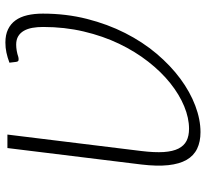

<svg xmlns="http://www.w3.org/2000/svg" viewBox="-46 -709 764 712"><g transform="rotate(-90 336.0 -353.0)"><path d="M459.5 -700Q479.5 -707.5 497.2 -711.2Q515 -715 534.5 -715Q563 -715 583.2 -705.2Q603.5 -695.5 616.5 -677.5Q629.5 -659.5 635.5 -633.8Q641.5 -608 641.5 -576Q641.5 -490 622 -413Q602.5 -336 569.5 -271Q536.5 -206 492.8 -154.2Q449 -102.5 400 -66.2Q351 -30 300 -10.8Q249 8.5 202 8.5Q166.5 8.5 140.5 -4Q114.5 -16.5 99.2 -43Q84 -69.5 79.5 -111Q75 -152.5 82 -211L143 -707.5H193L132 -211Q126 -161.5 128.2 -127.8Q130.5 -94 141 -73.2Q151.5 -52.5 169.8 -43.2Q188 -34 214.5 -34Q254.5 -34 298 -52Q341.5 -70 383.5 -103.5Q425.5 -137 463.2 -185.2Q501 -233.5 529.8 -293.5Q558.5 -353.5 575.2 -424.5Q592 -495.5 592 -575Q592 -596.5 588.8 -614.8Q585.5 -633 577.8 -646.5Q570 -660 557.5 -667.5Q545 -675 526.5 -675Q516 -675 504 -673Q492 -671 480.5 -667Q474.5 -665.5 469 -666.2Q463.5 -667 462.5 -675.5L459.5 -700Z"/></g></svg>

Font: Lato Light
Style: Italic
Weight: 300
Italic angle: -7°
Designer: Lukasz Dziedzic
Foundry: tyPoland Lukasz Dziedzic
Version: Version 2.007; 2014-02-27